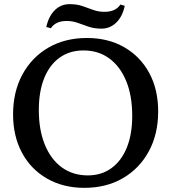

<svg xmlns="http://www.w3.org/2000/svg" viewBox="-20 -889 825 925"><path d="M386 16Q285 16 207 -28.5Q129 -73 86 -153Q43 -233 43 -338Q43 -447 88 -530Q133 -613 213 -659.5Q293 -706 399 -706Q501 -706 578.5 -661.5Q656 -617 699 -537.5Q742 -458 742 -352Q742 -243 697 -160Q652 -77 572 -30.5Q492 16 386 16ZM403 -44Q469 -44 517 -79Q565 -114 591 -178Q617 -242 617 -331Q617 -428 588 -498.5Q559 -569 506.5 -607.5Q454 -646 382 -646Q316 -646 267.5 -611.5Q219 -577 193 -512.5Q167 -448 167 -359Q167 -263 196 -192Q225 -121 278 -82.5Q331 -44 403 -44ZM469 -751Q435 -751 408 -760Q381 -769 355.5 -778.5Q330 -788 301 -788Q248 -788 225 -753L203 -759Q215 -812 244.5 -840.5Q274 -869 315 -869Q350 -869 376.5 -860Q403 -851 428.5 -841.5Q454 -832 483 -832Q537 -832 560 -867L581 -861Q570 -809 540 -780Q510 -751 469 -751Z"/></svg>

Font: Platypi Light
Style: Regular
Weight: 400
Version: Version 1.200